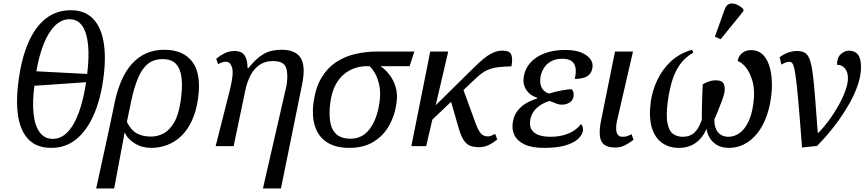

<svg xmlns="http://www.w3.org/2000/svg" viewBox="-20 -828 4917 1088"><path d="M271 10Q189 10 142.5 -37Q96 -84 82.5 -171Q69 -258 86 -379Q103 -500 141 -587.5Q179 -675 239 -722.5Q299 -770 382 -770Q460 -770 506.5 -722.5Q553 -675 567.5 -587Q582 -499 565 -378Q548 -258 508.5 -171Q469 -84 409.5 -37Q350 10 271 10ZM279 -41Q326 -41 363 -79.5Q400 -118 426.5 -190Q453 -262 468 -362L175 -342Q163 -252 170 -184.5Q177 -117 204.5 -79Q232 -41 279 -41ZM474 -409Q486 -505 479 -574.5Q472 -644 446 -681.5Q420 -719 374 -719Q328 -719 291 -682Q254 -645 227.5 -578.5Q201 -512 186 -424Z M631 -253Q645 -318 668.5 -372Q692 -426 726.5 -465Q761 -504 807 -525Q853 -546 911 -546Q1019 -546 1070.5 -477Q1122 -408 1102 -268Q1092 -198 1068 -145.5Q1044 -93 1008.5 -58.5Q973 -24 929 -7Q885 10 837 10Q785 10 743.5 -15.5Q702 -41 688 -76H686L627 240H525L601 -109ZM836 -54Q873 -54 907 -72Q941 -90 967 -134.5Q993 -179 1004 -258Q1015 -333 1009 -385.5Q1003 -438 977.5 -465.5Q952 -493 902 -493Q852 -493 818.5 -466.5Q785 -440 762.5 -386.5Q740 -333 723 -253L699 -137Q723 -89 756.5 -71.5Q790 -54 836 -54Z M1470 240 1604 -345Q1614 -410 1600.5 -446Q1587 -482 1526 -482Q1481 -482 1449.5 -459.5Q1418 -437 1399 -400Q1380 -363 1371 -320L1304 0H1202L1283 -320Q1305 -409 1295.5 -443.5Q1286 -478 1261 -478Q1252 -478 1241 -475.5Q1230 -473 1216 -464L1205 -495Q1225 -512 1251.5 -525.5Q1278 -539 1310 -539Q1331 -539 1347 -531Q1363 -523 1372.5 -502.5Q1382 -482 1383 -442H1388Q1423 -486 1453.5 -508.5Q1484 -531 1514 -538.5Q1544 -546 1576 -546Q1655 -546 1684 -499.5Q1713 -453 1692 -350L1572 240Z M1958 10Q1883 10 1834 -21Q1785 -52 1765.5 -110.5Q1746 -169 1757 -250Q1769 -335 1803.5 -390.5Q1838 -446 1888 -478Q1938 -510 1997.5 -523Q2057 -536 2120 -536H2328L2301 -453H2136Q2163 -435 2186.5 -405Q2210 -375 2222 -335Q2234 -295 2227 -245Q2218 -176 2186 -118Q2154 -60 2097.5 -25Q2041 10 1958 10ZM1967 -42Q2034 -42 2075.5 -98Q2117 -154 2130 -245Q2138 -298 2130.5 -338.5Q2123 -379 2107.5 -408Q2092 -437 2074 -453H2054Q2030 -453 1999 -444.5Q1968 -436 1937.5 -414Q1907 -392 1884 -352Q1861 -312 1852 -249Q1844 -189 1850.5 -142Q1857 -95 1885 -68.5Q1913 -42 1967 -42Z M2396 -118 2417 -200 2641 -421Q2671 -451 2695.5 -473.5Q2720 -496 2741.5 -511Q2763 -526 2784 -533.5Q2805 -541 2828 -541Q2870 -541 2878 -516Q2886 -491 2878 -452Q2837 -451 2808.5 -448Q2780 -445 2758 -437.5Q2736 -430 2716.5 -417Q2697 -404 2675 -383ZM2311 0 2418 -536H2520L2395 0ZM2696 6Q2669 6 2648 -0.5Q2627 -7 2610.5 -29.5Q2594 -52 2580 -99L2526 -286L2596 -346L2677 -124Q2688 -95 2698.5 -80Q2709 -65 2720.5 -60Q2732 -55 2745 -55Q2753 -55 2761.5 -58Q2770 -61 2786 -69L2798 -38Q2771 -16 2746.5 -5Q2722 6 2696 6Z M3063 10Q2993 10 2951.5 -10Q2910 -30 2894.5 -63.5Q2879 -97 2886 -136Q2893 -176 2914 -202Q2935 -228 2963.5 -244Q2992 -260 3022 -269L3024 -274Q2981 -288 2961 -321Q2941 -354 2948 -394Q2956 -440 2986 -473.5Q3016 -507 3066.5 -526Q3117 -545 3183 -545Q3239 -545 3274.5 -530Q3310 -515 3326 -492Q3342 -469 3337 -444Q3334 -423 3322.5 -409Q3311 -395 3290 -388Q3269 -381 3237 -381Q3246 -420 3241 -445Q3236 -470 3218 -482.5Q3200 -495 3166 -495Q3128 -495 3102.5 -480.5Q3077 -466 3062.5 -443Q3048 -420 3043 -394Q3039 -370 3043 -350.5Q3047 -331 3059 -317.5Q3071 -304 3091 -298Q3127 -309 3164.5 -316Q3202 -323 3220 -322Q3229 -312 3230 -300.5Q3231 -289 3230 -281Q3226 -258 3206 -246Q3186 -234 3160 -235Q3148 -235 3130 -242Q3112 -249 3095 -256Q3067 -248 3043.5 -233Q3020 -218 3005 -197.5Q2990 -177 2985 -151Q2979 -118 2990.5 -96.5Q3002 -75 3029.5 -64Q3057 -53 3099 -53Q3138 -53 3171 -61.5Q3204 -70 3229.5 -86Q3255 -102 3272 -125Q3278 -120 3281.5 -109.5Q3285 -99 3283 -86Q3279 -62 3255 -40Q3231 -18 3184 -4Q3137 10 3063 10Z M3467 8Q3424 8 3403 -9Q3382 -26 3379 -60.5Q3376 -95 3386 -145L3465 -536H3567L3476 -142Q3471 -118 3471.5 -97.5Q3472 -77 3480.5 -65Q3489 -53 3507 -53Q3524 -53 3534 -56.5Q3544 -60 3559 -67L3570 -36Q3554 -23 3526.5 -7.5Q3499 8 3467 8Z M3668 -254Q3677 -315 3704.5 -374Q3732 -433 3780.5 -479Q3829 -525 3901 -546L3909 -530Q3860 -502 3831 -459.5Q3802 -417 3787.5 -366Q3773 -315 3765 -260Q3753 -174 3762.5 -129Q3772 -84 3795 -68.5Q3818 -53 3847 -53Q3873 -53 3892.5 -61.5Q3912 -70 3928 -91Q3944 -112 3957 -149Q3957 -179 3957.5 -215Q3958 -251 3959.5 -286.5Q3961 -322 3962 -350Q3979 -360 3997.5 -366.5Q4016 -373 4035 -373Q4072 -373 4081.5 -352Q4091 -331 4084 -299Q4081 -284 4070 -254.5Q4059 -225 4047 -196Q4035 -167 4028 -151Q4028 -117 4038 -95.5Q4048 -74 4066 -63.5Q4084 -53 4108 -53Q4142 -53 4171 -74Q4200 -95 4220.5 -137Q4241 -179 4249 -242Q4259 -313 4245 -364.5Q4231 -416 4206.5 -446Q4182 -476 4160 -482Q4165 -511 4185.5 -527.5Q4206 -544 4237 -544Q4275 -544 4300 -521Q4325 -498 4338 -459Q4351 -420 4353.5 -372Q4356 -324 4349 -274Q4340 -210 4319.5 -158Q4299 -106 4268 -68.5Q4237 -31 4197 -10.5Q4157 10 4110 10Q4069 10 4040 -8Q4011 -26 3996 -57Q3981 -88 3981 -127L3992 -125Q3982 -87 3960.5 -56.5Q3939 -26 3905.5 -8Q3872 10 3826 10Q3772 10 3731.5 -18.5Q3691 -47 3673.5 -105.5Q3656 -164 3668 -254ZM4064 -606 4031 -620 4087 -776Q4094 -795 4106.5 -802.5Q4119 -810 4134.5 -808Q4150 -806 4165 -797.5Q4180 -789 4193 -776L4192 -764Z M4398 -504Q4423 -522 4447.5 -530.5Q4472 -539 4497 -539Q4523 -539 4540 -529.5Q4557 -520 4567.5 -493Q4578 -466 4585 -414.5Q4592 -363 4598.5 -280Q4605 -197 4614 -75H4617Q4647 -105 4677 -145.5Q4707 -186 4731.5 -230Q4756 -274 4770.5 -314.5Q4785 -355 4785 -385Q4785 -420 4768 -440.5Q4751 -461 4723 -461Q4723 -502 4745 -521.5Q4767 -541 4791 -541Q4823 -541 4841 -519.5Q4859 -498 4859 -448Q4859 -401 4842 -350Q4825 -299 4797.5 -249Q4770 -199 4737 -152.5Q4704 -106 4670.5 -67Q4637 -28 4610 -1L4525 8Q4515 -124 4507.5 -212Q4500 -300 4494 -353Q4488 -406 4482.5 -433Q4477 -460 4470 -469Q4463 -478 4453 -478Q4443 -478 4432.5 -474Q4422 -470 4408 -462Z"/></svg>

Font: Noto Serif
Style: Italic
Weight: 400
Italic angle: -12°
Designer: Monotype Design Team
Foundry: Monotype Imaging Inc.
Version: Version 2.013